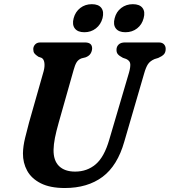

<svg xmlns="http://www.w3.org/2000/svg" viewBox="-20 -908 832 941"><path d="M515.5 -223.5 612.5 -553Q619.5 -578 618.5 -594Q617.5 -610 598.5 -619L582.5 -624.5Q564.5 -634 557.5 -642.5Q550.5 -651 551 -664.5Q551 -679.5 561.5 -689.8Q572 -700 592.5 -700H758Q775 -700 783.5 -691Q792 -682 792 -668.5Q792 -651 783 -641.5Q774 -632 755.5 -624L737.5 -618.5Q715.5 -609 705.2 -593.5Q695 -578 686.5 -548L589.5 -215Q556 -96 482.5 -41.2Q409 13.5 297.5 13.5Q226 13.5 180.2 -9.5Q134.5 -32.5 113.2 -71.2Q92 -110 92.5 -156.5Q93 -191 103 -232Q113 -273 122.5 -308L194 -559.5Q200 -582 197.5 -600.2Q195 -618.5 183.5 -624.5L168 -630Q153.5 -639.5 148.2 -647Q143 -654.5 143 -668Q143.5 -681 152.5 -690.5Q161.5 -700 178 -700H396Q432 -700 431.5 -670Q431 -657 423.8 -645.2Q416.5 -633.5 399.5 -627L379.5 -622Q363.5 -616 355.2 -602.2Q347 -588.5 340.5 -564L268 -308Q255.5 -264 249.2 -232Q243 -200 242.5 -174.5Q241.5 -121.5 269.2 -94.2Q297 -67 348 -67Q407 -67 449 -102.8Q491 -138.5 515.5 -223.5ZM393.5 -750Q361 -750 346.8 -768.5Q332.5 -787 341 -819Q349.5 -850.5 373.5 -869Q397.5 -887.5 430 -887.5Q463 -887.5 476.8 -869Q490.5 -850.5 482.5 -819Q474 -787.5 450 -768.8Q426 -750 393.5 -750ZM594.5 -750Q562 -750 547.8 -768.5Q533.5 -787 542 -819Q550 -850.5 574.2 -869Q598.5 -887.5 631 -887.5Q664.5 -887.5 678.5 -869Q692.5 -850.5 684 -819Q676 -787.5 652 -768.8Q628 -750 594.5 -750Z"/></svg>

Font: Fraunces 72pt SuperSoft SemiBold
Style: Italic
Weight: 600
Italic angle: -16°
Version: Version 1.000;[b76b70a41]